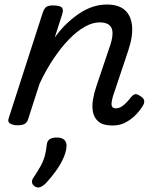

<svg xmlns="http://www.w3.org/2000/svg" viewBox="-20 -539 686 849"><path d="M478 16Q437 16 417 0Q397 -16 391.5 -42Q386 -68 391 -98Q396 -128 406 -157L469 -344Q478 -373 477.5 -394.5Q477 -416 463.5 -428Q450 -440 420 -440Q389 -440 354.5 -420.5Q320 -401 285 -365Q250 -329 216.5 -279Q183 -229 155 -169L104 -11Q100 2 89.5 8.5Q79 15 56 15Q40 15 26 8Q12 1 19 -18L169 -483Q176 -503 185.5 -509Q195 -515 214 -515Q245 -515 253.5 -505.5Q262 -496 255 -476L222 -373Q247 -408 275.5 -435Q304 -462 333 -481Q362 -500 392 -509.5Q422 -519 452 -519Q505 -519 532.5 -494Q560 -469 564 -423.5Q568 -378 547 -315L479 -112Q475 -97 473.5 -85Q472 -73 476.5 -66.5Q481 -60 492 -60Q505 -60 516.5 -67Q528 -74 539 -85.5Q550 -97 560 -110Q567 -119 576 -122Q585 -125 599 -115Q616 -105 617.5 -94.5Q619 -84 613 -74Q604 -57 585 -36Q566 -15 539 0.5Q512 16 478 16ZM135 286Q123 278 121.5 267.5Q120 257 129 245Q147 218 159 196.5Q171 175 177.5 152.5Q184 130 187 100Q189 83 200.5 76Q212 69 231 69Q254 69 265 80Q276 91 274 110Q272 135 259 163Q246 191 226.5 218Q207 245 184 270Q171 283 159 288Q147 293 135 286Z"/></svg>

Font: Playwrite CZ
Style: Regular
Weight: 400
Designer: Veronika Burian, José Scaglione
Foundry: TypeTogether
Version: Version 1.002